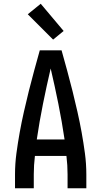

<svg xmlns="http://www.w3.org/2000/svg" viewBox="-20 -1003 540 1023"><path d="M60 0V-74Q60 -130 67.5 -186Q75 -242 85 -297.5Q95 -353 107.5 -408Q120 -463 133.5 -517.5Q147 -572 162 -626.5Q177 -681 192 -735H308Q323 -681 338 -626.5Q353 -572 366.5 -517.5Q380 -463 392.5 -408Q405 -353 415 -297.5Q425 -242 432.5 -186Q440 -130 440 -73V0H340V-74Q340 -98 338.5 -123Q337 -148 334 -172H166Q163 -148 161.5 -123Q160 -98 160 -74V0ZM176 -260H324Q310 -355 291 -449.5Q272 -544 250 -638Q228 -544 209 -449.5Q190 -355 176 -260ZM263 -792 128 -927 197 -983 319 -838Z"/></svg>

Font: Iosevka Term Curly Semibold
Style: Regular
Weight: 600
Designer: Belleve Invis
Foundry: Belleve Invis
Version: Version 32.3.0